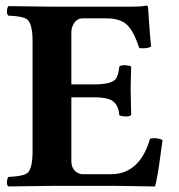

<svg xmlns="http://www.w3.org/2000/svg" viewBox="-20 -669 644 691"><path d="M317.9 -365.2Q380.9 -365.2 396.5 -384.8Q407.2 -399.4 409.2 -429.2Q417.5 -437.5 443.4 -432.6Q449.7 -431.2 452.1 -429.2Q450.2 -368.7 450.2 -342.8Q450.2 -322.8 452.1 -254.9Q443.8 -246.6 417.5 -251.5Q411.1 -252.9 409.2 -254.9Q406.2 -300.8 371.1 -312.5Q351.1 -318.8 317.9 -318.8H236.8V-89.8Q236.8 -56.6 263.7 -44.9Q271 -42 277.8 -42H378.9Q473.1 -42 512.7 -147.5Q516.6 -158.7 520 -169.9Q544.9 -175.3 564.9 -165Q562.5 -149.4 558.1 -114.7Q547.4 -32.7 538.1 2Q537.1 2 399.9 0H165Q164.1 0 9.8 2Q1.5 -6.3 6.8 -25.4Q8.3 -29.8 9.8 -32.2Q66.4 -34.7 80.6 -47.9Q96.7 -65.4 97.2 -122.1V-522Q97.2 -585.9 75.7 -600.6Q59.6 -610.8 9.8 -612.8Q1.5 -621.1 6.8 -640.6Q8.3 -645 9.8 -647Q163.6 -645 164.1 -645H459Q486.3 -645 507.8 -648.9Q511.2 -647.5 512.2 -646Q513.2 -642.6 516.1 -594.2Q521 -523.4 523.9 -501Q505.9 -492.7 481 -496.1Q458.5 -566.9 428.2 -586.9Q402.8 -603 362.8 -603H277.8Q251.5 -603 240.2 -572.8Q236.8 -563 236.8 -554.2V-365.2Z"/></svg>

Font: Linux Libertine O
Style: Bold
Weight: 700
Designer: Philipp H. Poll
Foundry: Philipp H. Poll
Version: Version 5.0.0